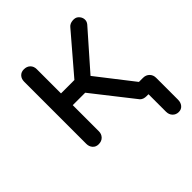

<svg xmlns="http://www.w3.org/2000/svg" viewBox="-196 -682 993 993"><g transform="rotate(-45 300.5 -185.5)"><path d="M545 176Q525 176 512 162.5Q499 149 499 128V0H485Q474 0 465 -3Q456 -6 449 -13L273 -237H182V-46Q182 -26 169 -12.5Q156 1 134 1Q114 1 102 -12.5Q90 -26 90 -46V-500Q90 -521 102 -534Q114 -547 134 -547Q156 -547 169 -534Q182 -521 182 -500V-323H280L459 -532Q470 -545 491 -547Q512 -549 524 -538Q538 -525 539.5 -508.5Q541 -492 530 -479L354 -279L509 -80H539Q560 -80 573.5 -66.5Q587 -53 587 -32V128Q587 149 575.5 162.5Q564 176 545 176Z"/></g></svg>

Font: Comfortaa SemiBold
Style: Regular
Weight: 600
Designer: Johan Aakerlund
Foundry: Johan Aakerlund
Version: Version 3.104; ttfautohint (v1.8.1.43-b0c9)